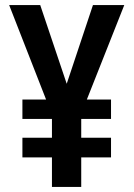

<svg xmlns="http://www.w3.org/2000/svg" viewBox="-20 -734 526 754"><path d="M242 -405 345 -714H468L321 -343H416V-267H299V-193H416V-116H299V0H184V-116H68V-193H184V-267H68V-343H161L16 -714H138Z"/></svg>

Font: Noto Sans Malayalam Condensed SemiBold
Style: Regular
Weight: 600
Width: 3
Designer: Jelle Bosma - Monotype Design Team
Foundry: Monotype Imaging Inc.
Version: Version 2.104; ttfautohint (v1.8.4.7-5d5b)